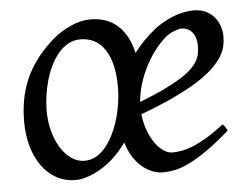

<svg xmlns="http://www.w3.org/2000/svg" viewBox="-41 -507 753 577"><g transform="rotate(-5 335.5 -218.5)"><path d="M469.2 -381.8Q452.6 -367.2 437 -346.2Q421.4 -325.2 408.9 -300.5Q396.5 -275.9 388.4 -249.3Q380.4 -222.7 378.4 -196.8Q421.4 -213.4 451.9 -228Q482.4 -242.7 503.2 -255.6Q523.9 -268.6 536.4 -280.5Q548.8 -292.5 555.4 -304Q562 -315.4 564 -326.7Q565.9 -337.9 565.9 -349.1Q565.9 -364.3 562 -375.2Q558.1 -386.2 552 -392.8Q545.9 -399.4 537.8 -402.6Q529.8 -405.8 521 -405.8Q514.2 -405.8 498.8 -400.1Q483.4 -394.5 469.2 -381.8ZM315.9 -246.1Q315.9 -320.8 289.6 -360.4Q263.2 -399.9 215.8 -399.9Q195.3 -399.9 178.5 -390.4Q161.6 -380.9 148.4 -365Q135.3 -349.1 125.2 -328.4Q115.2 -307.6 108.9 -284.9Q102.5 -262.2 99.4 -238.8Q96.2 -215.3 96.2 -194.8Q96.2 -162.1 104 -133.1Q111.8 -104 125.5 -82.3Q139.2 -60.5 157.5 -47.9Q175.8 -35.2 196.8 -35.2Q216.8 -35.2 233.4 -45.2Q250 -55.2 263.2 -72Q276.4 -88.9 286.4 -110.6Q296.4 -132.3 303 -155.8Q309.6 -179.2 312.7 -202.6Q315.9 -226.1 315.9 -246.1ZM645 -371.1Q645 -357.4 641.8 -342.3Q638.7 -327.1 628.7 -311Q618.7 -294.9 600.6 -277.3Q582.5 -259.8 553 -241Q523.4 -222.2 480.7 -201.9Q438 -181.6 378.9 -159.7Q381.8 -132.3 390.4 -109.9Q398.9 -87.4 410.4 -71.3Q421.9 -55.2 435.3 -46.1Q448.7 -37.1 461.9 -37.1Q472.7 -37.1 487.3 -39.3Q502 -41.5 521.2 -48.8Q540.5 -56.2 564.7 -70.3Q588.9 -84.5 619.1 -107.9Q623.5 -105 627.4 -98.4Q631.3 -91.8 632.8 -87.9Q592.8 -53.2 562.3 -32Q531.7 -10.7 507.8 0.7Q483.9 12.2 464.8 16.1Q445.8 20 428.2 20Q415 20 399.4 14.6Q383.8 9.3 368.7 -2.7Q353.5 -14.6 340.8 -33.7Q328.1 -52.7 320.3 -79.6Q300.8 -52.2 276.9 -30.8Q264.6 -20 250.7 -10.7Q236.8 -1.5 222.2 5.4Q207.5 12.2 193.1 16.1Q178.7 20 165 20Q133.3 20 107.4 5.6Q81.5 -8.8 63.5 -33.9Q45.4 -59.1 35.6 -93.5Q25.9 -127.9 25.9 -168Q25.9 -203.1 32 -235.6Q38.1 -268.1 51.5 -298.1Q64.9 -328.1 86.4 -356.2Q107.9 -384.3 138.2 -410.2Q162.1 -430.2 192.1 -443.6Q222.2 -457 250 -457Q301.8 -457 333.7 -427.5Q365.7 -397.9 377.4 -344.7Q391.6 -363.3 408.2 -380.4Q424.8 -397.5 444.8 -413.1Q456.1 -421.9 470.2 -429.9Q484.4 -438 499.8 -444.1Q515.1 -450.2 531 -453.6Q546.9 -457 562 -457Q583 -457 598.6 -449.5Q614.3 -441.9 624.5 -429.7Q634.8 -417.5 639.9 -402.1Q645 -386.7 645 -371.1Z"/></g></svg>

Font: Gentium Basic
Style: Italic
Weight: 400
Italic angle: -8°
Designer: J. Victor Gaultney and Annie Olsen
Foundry: SIL International
Version: Version 1.102; 2013; Maintenance release